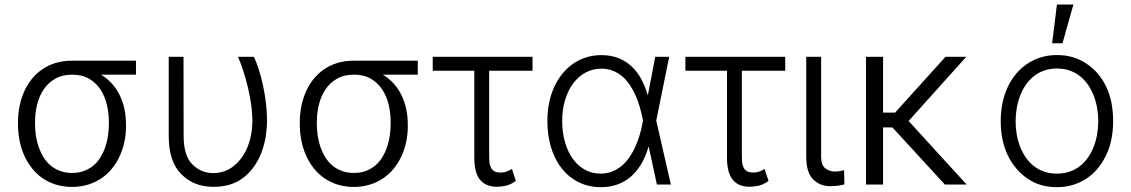

<svg xmlns="http://www.w3.org/2000/svg" viewBox="-20 -788 4829 820"><path d="M56.8 -266.3Q56.8 -300.8 63.4 -333.6Q70 -366.5 82.7 -395.8Q95.5 -425.1 114.9 -449.4Q134.2 -473.7 159.8 -491.5Q185.4 -509.2 217.2 -519Q248.9 -528.8 286.9 -528.8H560.7V-469.1H411.6Q437.1 -453.8 457 -432Q476.9 -410.2 490.6 -382.8Q504.3 -355.5 511.2 -323.3Q518.1 -291.2 518.1 -255V-247.5Q518.1 -213.8 511.2 -181.5Q504.3 -149.1 490.9 -120.6Q477.6 -92 458.1 -67.8Q438.6 -43.7 413 -26.5Q387.4 -9.2 356 0.5Q324.6 10.3 288 10.3Q250.4 10.3 218.6 0.4Q186.8 -9.6 161 -27.5Q135.3 -45.5 115.8 -70.3Q96.2 -95.2 83.1 -125Q70 -154.8 63.4 -188.7Q56.8 -222.7 56.8 -258.2ZM129.6 -258.2Q129.6 -233.7 133.3 -208.6Q137.1 -183.6 145.1 -160.5Q153.1 -137.4 165.5 -117Q177.9 -96.6 195.5 -81.7Q213.1 -66.8 236.2 -58.1Q259.2 -49.4 288 -49.4Q316.8 -49.4 339.5 -58.1Q362.2 -66.8 379.8 -81.7Q397.4 -96.6 409.6 -117Q421.9 -137.4 429.9 -160.9Q437.9 -184.3 441.4 -209.7Q445 -235.1 445 -259.9V-268.1Q445 -305 436.4 -340.9Q427.9 -376.8 409.3 -405.4Q390.6 -433.9 360.8 -451.5Q331 -469.1 288 -469.1Q245.4 -469.1 215.4 -451.7Q185.4 -434.3 166.4 -405.9Q147.4 -377.5 138.5 -341.1Q129.6 -304.7 129.6 -266.3Z M700.6 -209.9V-545.5H763.8L764.2 -208.5Q764.2 -123.2 801.1 -86.3Q838.4 -49 889.6 -48.7Q940.3 -48.7 978 -78.8Q1016.3 -109.7 1037.1 -160.3Q1057.9 -210.9 1057.9 -276.3Q1057.5 -306.8 1052.6 -342Q1047.6 -377.1 1039.2 -412.8Q1030.9 -448.5 1019.9 -482.6Q1008.9 -516.7 996.4 -545.5H1063.6Q1074.9 -523.8 1085.2 -491.7Q1095.5 -459.5 1103.3 -422.8Q1111.2 -386 1115.8 -347.7Q1120.4 -309.3 1120.4 -275.2Q1120.4 -241.1 1115.1 -206.5Q1109.7 -171.9 1097.8 -139.7Q1085.9 -107.6 1066.8 -79.4Q1047.6 -51.1 1019.9 -29.5Q969.5 9.9 891.7 9.9Q848.7 9.9 814.8 -3.7Q780.9 -17.4 753.9 -44.4Q699.9 -98.4 700.6 -209.9Z M1260.3 -266.3Q1260.3 -300.8 1266.9 -333.6Q1273.4 -366.5 1286.2 -395.8Q1299 -425.1 1318.4 -449.4Q1337.7 -473.7 1363.3 -491.5Q1388.8 -509.2 1420.6 -519Q1452.4 -528.8 1490.4 -528.8H1764.2V-469.1H1615.1Q1640.6 -453.8 1660.5 -432Q1680.4 -410.2 1694.1 -382.8Q1707.7 -355.5 1714.7 -323.3Q1721.6 -291.2 1721.6 -255V-247.5Q1721.6 -213.8 1714.7 -181.5Q1707.7 -149.1 1694.4 -120.6Q1681.1 -92 1661.6 -67.8Q1642 -43.7 1616.5 -26.5Q1590.9 -9.2 1559.5 0.5Q1528.1 10.3 1491.5 10.3Q1453.8 10.3 1422.1 0.4Q1390.3 -9.6 1364.5 -27.5Q1338.8 -45.5 1319.2 -70.3Q1299.7 -95.2 1286.6 -125Q1273.4 -154.8 1266.9 -188.7Q1260.3 -222.7 1260.3 -258.2ZM1333.1 -258.2Q1333.1 -233.7 1336.8 -208.6Q1340.6 -183.6 1348.5 -160.5Q1356.5 -137.4 1369 -117Q1381.4 -96.6 1399 -81.7Q1416.5 -66.8 1439.6 -58.1Q1462.7 -49.4 1491.5 -49.4Q1520.2 -49.4 1543 -58.1Q1565.7 -66.8 1583.3 -81.7Q1600.9 -96.6 1613.1 -117Q1625.4 -137.4 1633.3 -160.9Q1641.3 -184.3 1644.9 -209.7Q1648.4 -235.1 1648.4 -259.9V-268.1Q1648.4 -305 1639.9 -340.9Q1631.4 -376.8 1612.7 -405.4Q1594.1 -433.9 1564.3 -451.5Q1534.4 -469.1 1491.5 -469.1Q1448.9 -469.1 1418.9 -451.7Q1388.8 -434.3 1369.9 -405.9Q1350.9 -377.5 1342 -341.1Q1333.1 -304.7 1333.1 -266.3Z M2254.3 -545.5V-485.8H2069.2V-115.4Q2069.2 -93 2073.5 -80.3Q2077.8 -67.5 2084.9 -61.1Q2092 -54.7 2101 -52.9Q2110.1 -51.1 2119.7 -51.1Q2132.8 -51.1 2145.1 -55.9Q2157.3 -60.7 2166.2 -66.4L2183.2 -15.3Q2161.9 0 2142.2 4.8Q2122.5 9.6 2102.3 9.6Q2055 9.6 2030.4 -19.9Q2005.7 -49.4 2005.7 -115.1V-485.8H1828.1V-545.5Z M2347.3 -417.6Q2362.2 -449.2 2382.8 -474.3Q2403.4 -499.3 2429 -516.7Q2454.5 -534.1 2484.6 -543.3Q2514.6 -552.6 2548.3 -552.6Q2589.5 -552.6 2621.8 -539.6Q2654.1 -526.6 2678.3 -503.7Q2702.4 -480.8 2719.3 -449.2Q2736.2 -417.6 2746.8 -380.3L2778.4 -545.5H2838.1L2782.7 -272.7L2845.2 0H2785.5L2750.4 -162.3H2750Q2737.6 -119 2717.9 -86.3Q2698.2 -53.6 2672.1 -31.8Q2646 -9.9 2613.8 0.9Q2581.7 11.7 2544.4 11.4Q2476.2 11 2424.7 -25.6Q2399.1 -43.3 2379.3 -68.5Q2359.4 -93.8 2345.7 -125.2Q2332 -156.6 2324.9 -193.7Q2317.8 -230.8 2317.8 -272.4Q2317.8 -352.3 2347.3 -417.6ZM2544.4 -46.5Q2572.4 -46.5 2595.3 -55.9Q2618.3 -65.3 2636.9 -81.3Q2655.5 -97.3 2669.7 -118.6Q2683.9 -139.9 2694.4 -163.7Q2704.9 -187.5 2712.2 -212.4Q2719.5 -237.2 2723.7 -260.3L2726.2 -273.4L2724.1 -283.7Q2719.1 -307.9 2711.8 -332.7Q2704.5 -357.6 2694.1 -381Q2683.6 -404.5 2669.7 -425.2Q2655.9 -446 2638 -461.5Q2620 -476.9 2597.8 -485.8Q2575.6 -494.7 2548.3 -494.7Q2511.7 -494.7 2481 -478.2Q2450.3 -461.6 2428.1 -432Q2405.9 -402.3 2393.5 -361.3Q2381 -320.3 2381 -271.3Q2381 -222.7 2392.8 -181.5Q2404.5 -140.3 2426 -110.3Q2447.4 -80.3 2477.6 -63.4Q2507.8 -46.5 2544.4 -46.5Z M3333.5 -545.5V-485.8H3148.4V-115.4Q3148.4 -93 3152.7 -80.3Q3157 -67.5 3164.1 -61.1Q3171.2 -54.7 3180.2 -52.9Q3189.3 -51.1 3198.9 -51.1Q3212 -51.1 3224.3 -55.9Q3236.5 -60.7 3245.4 -66.4L3262.4 -15.3Q3241.1 0 3221.4 4.8Q3201.7 9.6 3181.5 9.6Q3134.2 9.6 3109.6 -19.9Q3084.9 -49.4 3084.9 -115.1V-485.8H2907.3V-545.5Z M3423.3 -545.5H3486.9V-118.3Q3486.9 -82.4 3505 -68.9Q3522.7 -55.4 3544.7 -55.4Q3557.5 -55.4 3569.2 -57.5Q3581 -59.7 3584.9 -61.1L3586.3 -0.4Q3578.8 1.8 3563.6 4.4Q3548.3 7.1 3524.9 7.1Q3481.5 7.1 3452.1 -22.7Q3423.3 -52.2 3423.3 -118.3Z M3751.4 -545.5V-307.2H3802.9L4018.1 -545.5H4106.9L3860.4 -271.3L4108.3 0H4015.3L3791.5 -243.6L3751.4 -244V0H3678.6V-545.5Z M4284.4 -417.6Q4299.7 -449.6 4321.2 -474.6Q4342.7 -499.6 4369.3 -517Q4396 -534.4 4427.4 -543.7Q4458.8 -552.9 4494 -552.9Q4565 -552.9 4619 -517Q4674.4 -480.5 4704.2 -418.3Q4734 -356.2 4734 -270.2Q4734 -187.1 4703.5 -123.9Q4688.2 -92.3 4666.9 -67.1Q4645.6 -41.9 4619 -24.5Q4592.3 -7.1 4560.9 2.1Q4529.5 11.4 4494 11.4Q4421.9 11.4 4369.3 -24.5Q4342.3 -43 4320.8 -68Q4299.4 -93 4284.4 -124.1Q4269.5 -155.2 4261.7 -191.9Q4253.9 -228.7 4253.9 -270.2Q4253.9 -352.3 4284.4 -417.6ZM4317.5 -270.2Q4317.5 -243.3 4321.9 -216.3Q4326.3 -189.3 4335.6 -164.4Q4344.8 -139.6 4359.2 -118.1Q4373.6 -96.6 4393.1 -80.6Q4412.6 -64.6 4437.9 -55.6Q4463.1 -46.5 4494 -46.5Q4524.5 -46.5 4549.5 -55.4Q4574.6 -64.3 4594.1 -80.1Q4613.6 -95.9 4628 -117.2Q4642.4 -138.5 4651.8 -163.4Q4661.2 -188.2 4665.8 -215.6Q4670.5 -242.9 4670.5 -270.2Q4670.5 -297.2 4666 -324.2Q4661.6 -351.2 4652.3 -376.2Q4643.1 -401.3 4628.7 -422.9Q4614.3 -444.6 4594.8 -460.8Q4575.3 -476.9 4550.1 -486.2Q4524.9 -495.4 4494 -495.4Q4463.4 -495.4 4438.4 -486.3Q4413.4 -477.3 4393.8 -461.3Q4374.3 -445.3 4359.9 -423.8Q4345.5 -402.3 4336.1 -377.3Q4326.7 -352.3 4322.1 -324.9Q4317.5 -297.6 4317.5 -270.2ZM4473.4 -603.3 4494 -768.5H4564.3L4517.8 -603.3Z"/></svg>

Font: Inter P Light
Style: Regular
Weight: 300
Designer: Rasmus Andersson
Foundry: rsms
Version: Version 3.018;git-588b23468